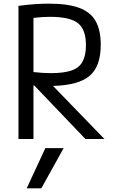

<svg xmlns="http://www.w3.org/2000/svg" viewBox="-20 -760 640 1050"><path d="M81 -728Q134 -735 173.5 -737.5Q213 -740 247 -740Q350 -740 412 -717.5Q474 -695 502.5 -645.5Q531 -596 531 -515Q531 -398 471 -346Q411 -294 270 -290L551 0H447L167 -293Q165 -293 163 -293V0H81ZM163 -366Q190 -363 212.5 -361.5Q235 -360 257 -360Q329 -360 371 -374.5Q413 -389 431.5 -423Q450 -457 450 -513Q450 -599 406 -633.5Q362 -668 253 -668Q232 -668 209.5 -666.5Q187 -665 163 -662ZM206 270 328 50H228L126 270Z"/></svg>

Font: M PLUS Code Latin 60
Style: Regular
Weight: 400
Width: 7
Monospace: yes
Designer: Coji Morishita
Foundry: UNDERFOREST DESIGN
Version: Version 1.005; ttfautohint (v1.8.3)